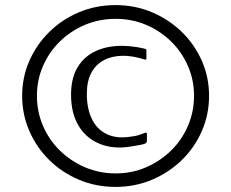

<svg xmlns="http://www.w3.org/2000/svg" viewBox="-20 -709 907 754"><path d="M67 -333Q67 -406 95.5 -470.5Q124 -535 174 -584Q224 -633 290.5 -661Q357 -689 434 -689Q510 -689 576.5 -661Q643 -633 693.5 -584Q744 -535 772.5 -470.5Q801 -406 801 -333Q801 -259 772.5 -194Q744 -129 693.5 -80Q643 -31 576.5 -3Q510 25 434 25Q357 25 290.5 -3Q224 -31 174 -80Q124 -129 95.5 -194Q67 -259 67 -333ZM125 -333Q125 -270 149 -214.5Q173 -159 215.5 -117.5Q258 -76 314 -52Q370 -28 434 -28Q498 -28 553.5 -52Q609 -76 651.5 -117.5Q694 -159 718 -214.5Q742 -270 742 -333Q742 -395 718 -450Q694 -505 651.5 -546.5Q609 -588 553.5 -611.5Q498 -635 434 -635Q370 -635 314 -611.5Q258 -588 215.5 -546.5Q173 -505 149 -450Q125 -395 125 -333ZM259 -337Q259 -402 284.5 -444.5Q310 -487 355 -508Q400 -529 457 -529Q476 -529 499 -526.5Q522 -524 543 -519Q548 -518 551.5 -516.5Q555 -515 555 -511V-479Q555 -472 542 -477Q523 -483 503 -486.5Q483 -490 464 -490Q422 -490 389.5 -473.5Q357 -457 339 -424Q321 -391 321 -339Q321 -284 340.5 -242.5Q360 -201 400 -182Q440 -163 497 -173Q510 -174 523 -178Q536 -182 543 -185Q552 -189 554.5 -188Q557 -187 557 -183V-156Q557 -151 554.5 -148.5Q552 -146 547 -144Q538 -141 523 -138.5Q508 -136 496 -134Q427 -122 373 -143.5Q319 -165 289 -214.5Q259 -264 259 -337Z"/></svg>

Font: Glory Thin
Style: Regular
Weight: 400
Version: Version 1.011